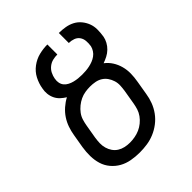

<svg xmlns="http://www.w3.org/2000/svg" viewBox="-203 -867 1006 1006"><g transform="rotate(-45 300.0 -363.5)"><path d="M254 8Q222 8 192 2.5Q162 -3 137 -17Q112 -31 93 -53.5Q74 -76 65.5 -104Q57 -132 56.5 -162.5Q56 -193 61 -225L74 -301Q78 -326 86.5 -350.5Q95 -375 109.5 -397Q124 -419 144.5 -437Q165 -455 188 -467Q173 -476 159.5 -488.5Q146 -501 138 -517.5Q130 -534 128 -553Q126 -572 130 -591Q135 -622 150 -651Q165 -680 192 -700Q219 -720 250 -727.5Q281 -735 311 -735V-661Q294 -661 277 -657Q260 -653 245.5 -641.5Q231 -630 223 -614Q215 -598 212 -581V-580Q209 -565 212 -551Q215 -537 223.5 -527Q232 -517 244.5 -510.5Q257 -504 271 -500.5Q285 -497 299 -495.5Q313 -494 327 -494H328Q342 -494 355.5 -495Q369 -496 383 -499Q397 -502 410 -507Q423 -512 435 -520.5Q447 -529 455 -541.5Q463 -554 466 -567V-568Q469 -586 467.5 -604Q466 -622 456.5 -635.5Q447 -649 430.5 -655Q414 -661 396 -661V-735Q420 -735 443.5 -731Q467 -727 487 -716.5Q507 -706 521.5 -688.5Q536 -671 544 -650Q552 -629 552 -605Q552 -581 548 -556Q545 -539 536 -522.5Q527 -506 513.5 -493Q500 -480 483.5 -471.5Q467 -463 450 -457Q471 -441 485 -419Q499 -397 506 -371Q513 -345 512.5 -317.5Q512 -290 507 -262L494 -185Q490 -158 480 -131.5Q470 -105 453 -81.5Q436 -58 412.5 -40Q389 -22 362.5 -11Q336 0 308.5 4Q281 8 254 8ZM254 -65Q272 -65 291 -68.5Q310 -72 327 -79.5Q344 -87 359.5 -99.5Q375 -112 386.5 -128Q398 -144 403.5 -161.5Q409 -179 412 -197L425 -274Q428 -293 429 -312Q430 -331 424.5 -348.5Q419 -366 409 -380.5Q399 -395 384 -404.5Q369 -414 350.5 -417.5Q332 -421 313 -421Q295 -421 276.5 -418Q258 -415 241 -407Q224 -399 208.5 -386.5Q193 -374 181.5 -358.5Q170 -343 164.5 -325Q159 -307 156 -289L143 -213Q140 -193 139.5 -174.5Q139 -156 144 -138.5Q149 -121 159 -106.5Q169 -92 184 -82.5Q199 -73 217 -69Q235 -65 254 -65Z"/></g></svg>

Font: Iosevka Custom Oblique
Style: Regular
Weight: 400
Italic angle: -9°
Designer: Belleve Invis
Foundry: Belleve Invis
Version: Version 27.0.1